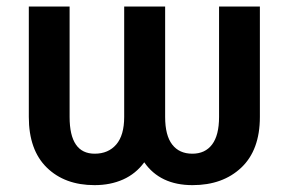

<svg xmlns="http://www.w3.org/2000/svg" viewBox="-20 -548 853 579"><path d="M265.1 10.3Q175.3 10.3 121.1 -42.7Q66.9 -95.7 66.9 -195.3V-528.3H189.9V-195.3Q189.9 -84.5 265.6 -84.5Q306.6 -84.5 330.6 -112.3Q354.5 -140.1 354.5 -195.3V-528.3H478V-195.3Q478 -139.6 499.3 -112.1Q520.5 -84.5 560.1 -84.5Q598.6 -84.5 619.6 -112.3Q640.6 -140.1 640.6 -195.3V-528.3H763.7V-195.3Q763.7 -95.7 707.8 -42.7Q651.9 10.3 560.5 10.3Q462.9 10.3 415 -58.6Q389.6 -23.9 351.3 -6.8Q313 10.3 265.1 10.3Z"/></svg>

Font: Roboto Slab Medium
Style: Regular
Weight: 500
Designer: Google
Version: Version 2.001; ttfautohint (v1.8.3)